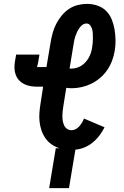

<svg xmlns="http://www.w3.org/2000/svg" viewBox="-20 -763 640 988"><path d="M233 205 267 0H286Q264 -7 245.5 -20Q227 -33 214 -51.5Q201 -70 193.5 -92Q186 -114 183.5 -137.5Q181 -161 183 -185Q185 -209 189 -233L202 -317H171Q153 -317 136 -320Q119 -323 104 -330.5Q89 -338 78 -350Q67 -362 61 -378Q55 -394 54.5 -411.5Q54 -429 57 -447L63 -482H183L177 -446Q177 -446 177 -446Q177 -446 177 -446V-445Q176 -440 174.5 -434.5Q173 -429 172 -423Q172 -423 172 -422.5Q172 -422 172 -422Q172 -422 172 -421.5Q172 -421 172 -421Q172 -420 171 -420Q170 -420 169 -419Q169 -418 169.5 -418Q170 -418 171 -418H219L241 -548Q245 -572 251.5 -595Q258 -618 269.5 -640.5Q281 -663 297.5 -683Q314 -703 335 -717Q356 -731 380 -737Q404 -743 428 -743Q456 -743 482 -734Q508 -725 526.5 -706.5Q545 -688 555 -663Q565 -638 569.5 -611.5Q574 -585 574.5 -556.5Q575 -528 570 -500Q566 -475 556.5 -450Q547 -425 532 -403Q517 -381 495.5 -362.5Q474 -344 450.5 -332.5Q427 -321 401 -315Q375 -309 350 -309Q343 -309 335.5 -309.5Q328 -310 321 -311L306 -217Q304 -204 302.5 -191.5Q301 -179 301 -166Q301 -153 303 -141Q305 -129 310 -118Q315 -107 325 -100Q335 -93 348 -93Q359 -93 369.5 -98.5Q380 -104 388 -113Q396 -122 402 -132Q408 -142 412 -153L518 -108Q507 -86 492 -66Q477 -46 457.5 -30Q438 -14 415 -4.5Q392 5 368 7L335 205ZM348 -410Q361 -410 374.5 -414Q388 -418 399.5 -425.5Q411 -433 420.5 -443.5Q430 -454 437 -466.5Q444 -479 448 -492Q452 -505 454 -518Q456 -530 457 -542Q458 -554 458 -566Q458 -578 457.5 -590Q457 -602 454 -613Q451 -624 444 -633Q437 -642 425 -642Q413 -642 403.5 -634.5Q394 -627 387.5 -617.5Q381 -608 376 -597Q371 -586 367.5 -575.5Q364 -565 362 -554Q360 -543 358 -532L338 -410Q340 -410 342.5 -410Q345 -410 348 -410Z"/></svg>

Font: Iosevka Slab Extended
Style: Bold Italic
Weight: 700
Width: 7
Italic angle: -9°
Monospace: yes
Designer: Belleve Invis
Foundry: Belleve Invis
Version: Version 11.1.0; ttfautohint (v1.8.3)